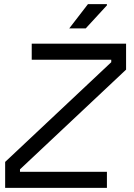

<svg xmlns="http://www.w3.org/2000/svg" viewBox="-20 -912 652 932"><path d="M5 0V-126L520 -610V-622H134V-700H592V-574L77 -90V-78H499V0ZM316 -774 407 -892H499V-886L396 -774Z"/></svg>

Font: Space Mono
Style: Italic
Weight: 400
Italic angle: -12°
Monospace: yes
Designer: Colophon Foundry + Benjamin Critton
Foundry: Colophon Foundry & Benjamin Critton
Version: Version 1.003; ttfautohint (v1.8.4.7-5d5b)